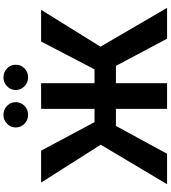

<svg xmlns="http://www.w3.org/2000/svg" viewBox="42 -1027 985 1109"><g transform="rotate(-90 534.5 -472.5)"><path d="M608.6 -727.5V0H460V-727.5ZM24.9 0 253.2 -383.3 34.5 -727.5H218.8L383.6 -419.1H688.5L849.2 -727.5H1032.2L819.3 -384.5L1043.7 0H865.5L708.6 -295.4H361.6L200.8 0ZM642.4 -802.7Q612.1 -802.7 590.6 -823.6Q569.2 -844.6 569.2 -873.9Q569.2 -903.5 590.6 -924.2Q612.1 -945 642.4 -945Q672.6 -945 693.9 -924.2Q715.2 -903.5 715.2 -874Q715.2 -844.5 693.9 -823.6Q672.6 -802.7 642.4 -802.7ZM426 -802.7Q395.7 -802.7 374.3 -823.6Q352.8 -844.6 352.8 -873.9Q352.8 -903.5 374.3 -924.2Q395.7 -945 426 -945Q456.2 -945 477.6 -924.2Q498.9 -903.5 498.9 -874Q498.9 -844.5 477.6 -823.6Q456.2 -802.7 426 -802.7Z"/></g></svg>

Font: Adwaita Sans
Style: Regular
Weight: 400
Designer: Rasmus Andersson
Foundry: rsms
Version: Version 4.001;git-9221beed3